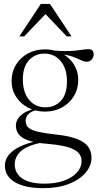

<svg xmlns="http://www.w3.org/2000/svg" viewBox="-20 -697 497 978"><path d="M200.5 261.5Q153 261.5 116.5 253.5Q80 245.5 55 230.5Q30 215.5 17.5 194.2Q5 173 5 146.5Q5 124.5 16 105Q27 85.5 50 68.5Q73 51.5 107.5 38.8Q142 26 189 17.5L219.5 12.5L208 27Q151 36 117.5 52.8Q84 69.5 69.5 92Q55 114.5 55 140.5Q55 169.5 71.5 191.8Q88 214 121.5 226.2Q155 238.5 206 238.5Q262.5 238.5 305 223.5Q347.5 208.5 371.5 182.2Q395.5 156 395.5 123.5Q395.5 105 386.2 90.2Q377 75.5 356.8 64.8Q336.5 54 303 46.8Q269.5 39.5 221 35.5Q172.5 32 141.2 23.5Q110 15 92.5 2.8Q75 -9.5 68 -24.8Q61 -40 61 -56.5Q61 -88 88 -111.2Q115 -134.5 166 -145.5L176 -139Q141 -132 125.8 -117Q110.5 -102 110.5 -81.5Q110.5 -69 115.5 -58.8Q120.5 -48.5 135.2 -39.8Q150 -31 179.8 -24.5Q209.5 -18 259 -12.5Q308.5 -7.5 344 2Q379.5 11.5 402 25.8Q424.5 40 435.2 60Q446 80 446 106.5Q446 147.5 415.8 183Q385.5 218.5 330.5 240Q275.5 261.5 200.5 261.5ZM209 -128.5Q161 -128.5 122.5 -149Q84 -169.5 61.5 -204.8Q39 -240 39 -284.5Q39 -331 61.5 -367.5Q84 -404 122.5 -424.8Q161 -445.5 208.5 -445.5Q244.5 -445.5 275.5 -433.8Q306.5 -422 329.5 -401Q352.5 -380 365.5 -351.5Q378.5 -323 378.5 -289.5Q378.5 -243 356.2 -206.8Q334 -170.5 295.5 -149.5Q257 -128.5 209 -128.5ZM212 -150.5Q260 -150.5 290.8 -184.2Q321.5 -218 321 -283.5Q321 -347.5 289.2 -385.8Q257.5 -424 205.5 -424Q158 -423.5 127 -389.8Q96 -356 96.5 -290.5Q96.5 -226.5 128.5 -188.2Q160.5 -150 212 -150.5ZM265 -422 250 -440Q288.5 -436.5 316.8 -436.8Q345 -437 365.2 -439.2Q385.5 -441.5 401.5 -444Q417.5 -446.5 431.5 -446.5Q444 -446.5 450.5 -440Q457 -433.5 457 -421Q457 -404.5 446.8 -393.5Q436.5 -382.5 421.5 -382.5Q410 -382.5 397.5 -388.2Q385 -394 368 -401.5Q351 -409 326.2 -415Q301.5 -421 265 -422ZM78.5 -511.5 188 -677H234.5L344.5 -511.5H320L201.5 -636H222L103 -511.5Z"/></svg>

Font: Newsreader 24pt Light
Style: Regular
Weight: 300
Designer: Hugues Gentile
Foundry: Production Type
Version: Version 1.003